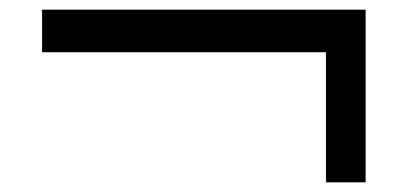

<svg xmlns="http://www.w3.org/2000/svg" viewBox="-20 -465 868 397"><path d="M67 -445H736V-88H654V-357H67Z"/></svg>

Font: Montreal
Style: Regular
Weight: 400
Designer: Julieta Ulanovsky, usr_local_share
Foundry: Julieta Ulanovsky, usr_local_share
Version: Version 2.001